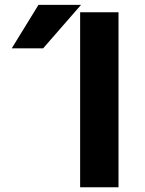

<svg xmlns="http://www.w3.org/2000/svg" viewBox="-20 -784 610 806"><path d="M141.6 -763.7H320.3L161.1 -581.1H29.3ZM316.4 2V-732.4H477.5V2Z"/></svg>

Font: Nasu
Style: Bold
Weight: 700
Designer: Ryoko NISHIZUKA (kana &amp; ideographs); Paul D. Hunt (Latin, Greek &amp; Cyrillic); Wenlong ZHANG (bopomofo); Sandoll C
Version: Version 2014.1215